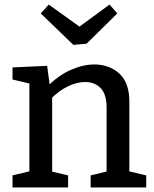

<svg xmlns="http://www.w3.org/2000/svg" viewBox="-20 -823 677 843"><path d="M35 0V-53L123 -74L109 -57V-471L123 -453L35 -474V-527L187 -534L200 -437L187 -442Q236 -492 290.5 -516Q345 -540 394 -540Q461 -540 505 -499Q549 -458 548 -372V-57L537 -73L622 -53V0H378V-53L461 -73L448 -56V-351Q448 -409 422 -436Q396 -463 353 -463Q319 -463 279.5 -444.5Q240 -426 202 -388L209 -406V-56L198 -72L279 -53V0ZM461 -803 495 -764 360 -631 302 -626 159 -764 194 -803 364 -681 296 -682Z"/></svg>

Font: Bitter Thin Medium
Style: Regular
Weight: 500
Version: Version 3.021